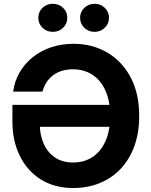

<svg xmlns="http://www.w3.org/2000/svg" viewBox="-20 -965 783 996"><path d="M359.4 10.3Q262.7 10.3 192.1 -33.9Q121.6 -78.1 83 -156Q44.4 -233.9 44.4 -335V-420.9H600.1V-307.1H154.8L186.5 -319.8Q186.5 -266.1 205.8 -221.2Q225.1 -176.3 263.7 -149.2Q302.2 -122.1 358.9 -122.1Q417.5 -122.1 460.7 -150.9Q503.9 -179.7 527.6 -233.6Q551.3 -287.6 551.3 -363.8Q551.3 -440.4 527.3 -494.4Q503.4 -548.3 460 -576.9Q416.5 -605.5 358.9 -605.5Q327.6 -605.5 301.8 -597.7Q275.9 -589.8 255.6 -574.7Q235.4 -559.6 221.4 -538.1Q207.5 -516.6 200.2 -489.7H48.3Q55.7 -544.9 82.3 -590.3Q108.9 -635.7 150.6 -668.9Q192.4 -702.1 246.1 -720Q299.8 -737.8 361.8 -737.8Q458.5 -737.8 535.6 -692.9Q612.8 -647.9 657.5 -564.2Q702.1 -480.5 702.1 -362.8Q702.1 -277.3 677.5 -208.5Q652.8 -139.6 607.4 -90.8Q562 -42 499 -15.9Q436 10.3 359.4 10.3ZM470.7 -799.8Q439 -799.8 417.2 -821Q395.5 -842.3 395.5 -872.6Q395.5 -903.3 417.2 -924.3Q439 -945.3 470.7 -945.3Q502 -945.3 523.7 -924.3Q545.4 -903.3 545.4 -872.6Q545.4 -842.3 523.7 -821Q502 -799.8 470.7 -799.8ZM253.9 -799.8Q222.2 -799.8 200.4 -821Q178.7 -842.3 178.7 -872.6Q178.7 -903.3 200.4 -924.3Q222.2 -945.3 253.9 -945.3Q285.6 -945.3 307.4 -924.3Q329.1 -903.3 329.1 -872.6Q329.1 -842.3 307.4 -821Q285.6 -799.8 253.9 -799.8Z"/></svg>

Font: Inter 20pt
Style: Bold
Weight: 700
Version: Version 4.001;git-66647c0bb